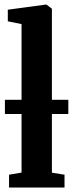

<svg xmlns="http://www.w3.org/2000/svg" viewBox="-20 -840 326 860"><path d="M76.5 -67V-732L15 -744.5V-796.5L185 -819.5H188L212.5 -801V-66.5L269 -57.5V0H20.5V-57.5ZM286 -393V-329.5H2V-393Z"/></svg>

Font: Merriweather 24pt SemiCondensed
Style: Bold
Weight: 700
Width: 4
Designer: Eben Sorkin
Foundry: Eben Sorkin
Version: Version 2.100